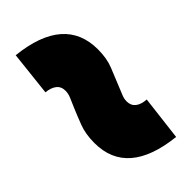

<svg xmlns="http://www.w3.org/2000/svg" viewBox="-18 -756 776 776"><g transform="rotate(45 370.0 -368.0)"><path d="M525 -503 716 -480Q702.5 -355 648.5 -292Q594.5 -229 500 -229Q448.5 -229 410 -243.8Q371.5 -258.5 340 -272Q317 -282 300.5 -289Q284 -296 268 -296Q243.5 -296 230.5 -279.2Q217.5 -262.5 215 -234L24 -255Q37.5 -381 92.2 -444Q147 -507 242 -507Q294 -507 332 -491.5Q370 -476 402 -463Q426 -453.5 441.8 -446.8Q457.5 -440 473 -440Q496.5 -440 509.8 -456.2Q523 -472.5 525 -503Z"/></g></svg>

Font: Hepta Slab Black
Style: Regular
Weight: 900
Designer: Michael LaGattuta
Foundry: Michael LaGattuta
Version: Version 1.102